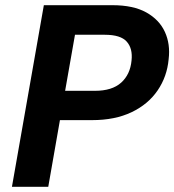

<svg xmlns="http://www.w3.org/2000/svg" viewBox="-20 -720 672 740"><path d="M26 0 149 -700H413Q494 -700 544 -672Q594 -644 615.5 -597Q637 -550 630 -492Q624 -425 587.5 -371.5Q551 -318 487 -287.5Q423 -257 335 -257H211L166 0ZM231 -370H346Q412 -370 447 -401.5Q482 -433 487 -487Q492 -533 468.5 -559.5Q445 -586 384 -586H269Z"/></svg>

Font: DM Sans 12pt ExtraBold
Style: Italic
Weight: 800
Italic angle: -10°
Version: Version 4.004;gftools[0.9.30]